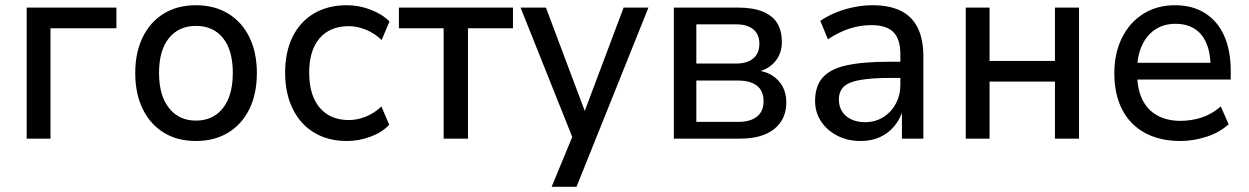

<svg xmlns="http://www.w3.org/2000/svg" viewBox="-20 -530 4776 734"><path d="M82 0V-501H425V-422H173V0Z M729 9Q658 9 606 -23Q554 -55 525.5 -113.5Q497 -172 497 -251Q497 -329 525.5 -387.5Q554 -446 606 -478Q658 -510 729 -510Q800 -510 852.5 -478Q905 -446 933.5 -387.5Q962 -329 962 -251Q962 -172 933.5 -113.5Q905 -55 852.5 -23Q800 9 729 9ZM729 -69Q795 -69 832.5 -117Q870 -165 870 -251Q870 -338 832.5 -384.5Q795 -431 729 -431Q664 -431 626 -384.5Q588 -338 588 -251Q588 -165 626 -117Q664 -69 729 -69Z M1306 9Q1234 9 1181 -23Q1128 -55 1099 -114Q1070 -173 1070 -252Q1070 -332 1099 -390Q1128 -448 1181 -479Q1234 -510 1306 -510Q1353 -510 1397 -493Q1441 -476 1469 -448L1439 -377Q1412 -403 1378.5 -416.5Q1345 -430 1314 -430Q1242 -430 1202 -384Q1162 -338 1162 -252Q1162 -166 1202 -118.5Q1242 -71 1314 -71Q1345 -71 1378 -84Q1411 -97 1438 -123L1468 -53Q1441 -24 1396.5 -7.5Q1352 9 1306 9Z M1676 0V-422H1505V-501H1941V-422H1769V0Z M2089 184 2179 -34V22L1970 -501H2067L2223 -86H2208L2364 -501H2459L2184 184Z M2556 0V-501H2800Q2859 -501 2896.5 -485.5Q2934 -470 2951.5 -441Q2969 -412 2969 -369Q2969 -325 2942.5 -294Q2916 -263 2870 -254V-261Q2907 -258 2933 -241Q2959 -224 2972.5 -198Q2986 -172 2986 -139Q2986 -74 2940 -37Q2894 0 2809 0ZM2642 -64H2802Q2848 -64 2873.5 -84Q2899 -104 2899 -143Q2899 -183 2873.5 -202.5Q2848 -222 2802 -222H2642ZM2642 -287H2794Q2836 -287 2859.5 -306.5Q2883 -326 2883 -363Q2883 -399 2859.5 -418Q2836 -437 2794 -437H2642Z M3270 9Q3220 9 3180.5 -11.5Q3141 -32 3118.5 -66.5Q3096 -101 3096 -144Q3096 -200 3124.5 -233Q3153 -266 3215.5 -280Q3278 -294 3380 -294H3436V-232H3383Q3329 -232 3291 -227.5Q3253 -223 3230.5 -214Q3208 -205 3197.5 -189Q3187 -173 3187 -150Q3187 -110 3214.5 -86.5Q3242 -63 3288 -63Q3326 -63 3356.5 -82Q3387 -101 3404.5 -133.5Q3422 -166 3422 -206V-322Q3422 -381 3395 -407.5Q3368 -434 3311 -434Q3269 -434 3228.5 -421Q3188 -408 3145 -380L3116 -450Q3143 -469 3176.5 -482.5Q3210 -496 3246 -503Q3282 -510 3316 -510Q3380 -510 3423 -489Q3466 -468 3488 -424.5Q3510 -381 3510 -312V0H3428V-111H3432Q3422 -76 3399.5 -48.5Q3377 -21 3344.5 -6Q3312 9 3270 9Z M3672 0V-501H3763V-297H4013V-501H4105V0H4013V-218H3763V0Z M4492 9Q4414 9 4357 -22Q4300 -53 4270 -111Q4240 -169 4240 -250Q4240 -326 4269 -385Q4298 -444 4350.5 -477Q4403 -510 4472 -510Q4539 -510 4587 -479.5Q4635 -449 4660 -393Q4685 -337 4685 -259V-226H4310V-290H4624L4608 -272Q4608 -353 4573.5 -396Q4539 -439 4474 -439Q4429 -439 4396 -417Q4363 -395 4345 -355Q4327 -315 4327 -260V-252Q4327 -191 4346.5 -150.5Q4366 -110 4403.5 -89Q4441 -68 4493 -68Q4534 -68 4573 -80.5Q4612 -93 4647 -123L4677 -55Q4642 -23 4592 -7Q4542 9 4492 9Z"/></svg>

Font: Nunitoga
Style: Medium
Weight: 500
Designer: Vernon Adams
Foundry: Vernon Adams
Version: Version 1.0